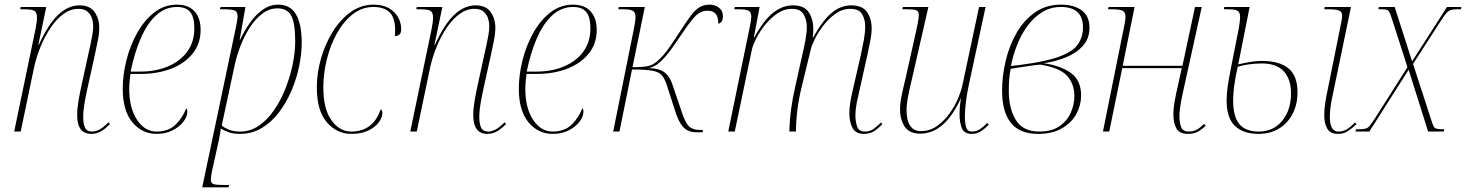

<svg xmlns="http://www.w3.org/2000/svg" viewBox="-20 -566 6307 826"><path d="M373 10Q312 10 312 -70Q312 -98 317.5 -131Q323 -164 331 -200L362 -342Q364 -351 368.5 -371Q373 -391 377 -414Q381 -437 381 -454Q381 -469 376 -486Q371 -503 357 -515.5Q343 -528 317 -528Q284 -528 254 -506.5Q224 -485 199 -448.5Q174 -412 155.5 -367.5Q137 -323 127 -278L69 0H41L133 -442Q135 -454 137 -466Q139 -478 139 -490Q139 -512 128.5 -519Q118 -526 84 -526H67L69 -536H179L145 -373H147Q188 -463 231 -503Q274 -543 322 -543Q367 -543 387 -514Q407 -485 407 -447Q407 -421 400.5 -389.5Q394 -358 388 -330L356 -185Q349 -153 343.5 -121.5Q338 -90 338 -62Q338 -33 346 -16.5Q354 0 377 0Q390 0 406.5 -8Q423 -16 447 -40L453 -32Q429 -8 410.5 1Q392 10 373 10Z M654 10Q591 10 549.5 -40Q508 -90 508 -185Q508 -242 523.5 -305Q539 -368 569 -422.5Q599 -477 642.5 -511.5Q686 -546 741 -546Q790 -546 816.5 -517.5Q843 -489 843 -437Q843 -377 808 -334.5Q773 -292 715 -270Q657 -248 586 -248H541Q540 -242 538 -221Q536 -200 536 -183Q536 -101 569.5 -50.5Q603 0 653 0Q705 0 735.5 -30Q766 -60 781 -100Q786 -96 786 -86Q786 -65 769.5 -43Q753 -21 723 -5.5Q693 10 654 10ZM583 -258Q650 -258 703 -280.5Q756 -303 786 -344.5Q816 -386 816 -444Q816 -493 798 -514.5Q780 -536 742 -536Q690 -536 651 -499.5Q612 -463 585 -400Q558 -337 542 -258Z M991 -430Q996 -453 999 -470Q1002 -487 1002 -497Q1002 -516 989 -521Q976 -526 943 -526H926L929 -536H1036L1011 -395H1013Q1032 -435 1056.5 -469.5Q1081 -504 1111.5 -525Q1142 -546 1177 -546Q1229 -546 1253.5 -504Q1278 -462 1278 -382Q1278 -337 1267.5 -284Q1257 -231 1235.5 -179.5Q1214 -128 1182 -85Q1150 -42 1107.5 -16Q1065 10 1011 10Q985 10 965.5 3.5Q946 -3 930 -13Q928 -1 926.5 10Q925 21 922 35L891 175Q887 197 887 207Q887 223 900 226.5Q913 230 948 230H966L963 240H850ZM1014 0Q1057 0 1094 -25.5Q1131 -51 1160 -93.5Q1189 -136 1209 -187.5Q1229 -239 1239.5 -291Q1250 -343 1250 -387Q1250 -470 1232 -500Q1214 -530 1174 -530Q1138 -530 1107.5 -506.5Q1077 -483 1053.5 -446Q1030 -409 1014 -367Q998 -325 990 -288L934 -26Q942 -18 962.5 -9Q983 0 1014 0Z M1492 10Q1429 10 1386 -40Q1343 -90 1343 -190Q1343 -252 1361 -314.5Q1379 -377 1411.5 -429.5Q1444 -482 1488.5 -514Q1533 -546 1588 -546Q1627 -546 1653.5 -530.5Q1680 -515 1693 -491Q1706 -467 1706 -441Q1706 -424 1698.5 -417.5Q1691 -411 1679 -411Q1679 -417 1679.5 -424Q1680 -431 1680 -438Q1679 -493 1654.5 -514.5Q1630 -536 1587 -536Q1538 -536 1498.5 -505.5Q1459 -475 1430.5 -424.5Q1402 -374 1386.5 -312.5Q1371 -251 1371 -190Q1371 -97 1406 -48.5Q1441 0 1491 0Q1585 0 1618 -96Q1620 -95 1622.5 -91Q1625 -87 1625 -82Q1625 -60 1609 -39Q1593 -18 1563.5 -4Q1534 10 1492 10Z M2077 10Q2016 10 2016 -70Q2016 -98 2021.5 -131Q2027 -164 2035 -200L2066 -342Q2068 -351 2072.5 -371Q2077 -391 2081 -414Q2085 -437 2085 -454Q2085 -469 2080 -486Q2075 -503 2061 -515.5Q2047 -528 2021 -528Q1988 -528 1958 -506.5Q1928 -485 1903 -448.5Q1878 -412 1859.5 -367.5Q1841 -323 1831 -278L1773 0H1745L1837 -442Q1839 -454 1841 -466Q1843 -478 1843 -490Q1843 -512 1832.5 -519Q1822 -526 1788 -526H1771L1773 -536H1883L1849 -373H1851Q1892 -463 1935 -503Q1978 -543 2026 -543Q2071 -543 2091 -514Q2111 -485 2111 -447Q2111 -421 2104.5 -389.5Q2098 -358 2092 -330L2060 -185Q2053 -153 2047.5 -121.5Q2042 -90 2042 -62Q2042 -33 2050 -16.5Q2058 0 2081 0Q2094 0 2110.5 -8Q2127 -16 2151 -40L2157 -32Q2133 -8 2114.5 1Q2096 10 2077 10Z M2358 10Q2295 10 2253.5 -40Q2212 -90 2212 -185Q2212 -242 2227.5 -305Q2243 -368 2273 -422.5Q2303 -477 2346.5 -511.5Q2390 -546 2445 -546Q2494 -546 2520.5 -517.5Q2547 -489 2547 -437Q2547 -377 2512 -334.5Q2477 -292 2419 -270Q2361 -248 2290 -248H2245Q2244 -242 2242 -221Q2240 -200 2240 -183Q2240 -101 2273.5 -50.5Q2307 0 2357 0Q2409 0 2439.5 -30Q2470 -60 2485 -100Q2490 -96 2490 -86Q2490 -65 2473.5 -43Q2457 -21 2427 -5.5Q2397 10 2358 10ZM2287 -258Q2354 -258 2407 -280.5Q2460 -303 2490 -344.5Q2520 -386 2520 -444Q2520 -493 2502 -514.5Q2484 -536 2446 -536Q2394 -536 2355 -499.5Q2316 -463 2289 -400Q2262 -337 2246 -258Z M2976 3Q2940 3 2919.5 -19Q2899 -41 2884 -90L2848 -202Q2839 -229 2826.5 -243Q2814 -257 2785.5 -262Q2757 -267 2699 -267L2645 0H2618L2707 -442Q2710 -458 2712 -470.5Q2714 -483 2714 -492Q2714 -514 2702 -520Q2690 -526 2662 -526H2640L2642 -536H2754L2701 -277Q2749 -277 2769 -282Q2789 -287 2804 -300Q2820 -313 2834.5 -329.5Q2849 -346 2866.5 -372Q2884 -398 2911 -439Q2935 -476 2953 -500Q2971 -524 2989.5 -535Q3008 -546 3033 -546Q3056 -546 3073 -533Q3090 -520 3090 -496Q3090 -480 3083.5 -472.5Q3077 -465 3070 -464Q3070 -495 3058 -507.5Q3046 -520 3025 -520Q3007 -520 2993 -513Q2979 -506 2962 -486.5Q2945 -467 2919 -428Q2895 -393 2871.5 -359.5Q2848 -326 2823 -302Q2798 -278 2771 -273Q2819 -272 2841.5 -252.5Q2864 -233 2875 -196L2910 -93Q2927 -39 2943.5 -23Q2960 -7 2990 -7H3004L3003 3Z M3697 10Q3661 10 3647.5 -16Q3634 -42 3634 -78Q3634 -102 3638.5 -128.5Q3643 -155 3648 -176L3684 -332Q3691 -364 3696.5 -395Q3702 -426 3702 -453Q3702 -483 3688.5 -505.5Q3675 -528 3638 -528Q3604 -528 3574.5 -507Q3545 -486 3522 -456Q3499 -426 3485 -397Q3471 -368 3468 -353L3430 -197Q3417 -144 3411 -97.5Q3405 -51 3404 0H3376Q3377 -50 3383.5 -97.5Q3390 -145 3402 -197L3432 -332Q3440 -366 3445.5 -396Q3451 -426 3451 -452Q3451 -479 3437.5 -503.5Q3424 -528 3386 -528Q3353 -528 3324 -508Q3295 -488 3271.5 -459Q3248 -430 3233.5 -401Q3219 -372 3215 -354L3141 0H3113L3207 -457Q3212 -483 3212 -494Q3212 -514 3200.5 -520Q3189 -526 3157 -526H3139L3141 -536H3248L3223 -405H3225Q3266 -480 3306.5 -511.5Q3347 -543 3391 -543Q3440 -543 3459.5 -513Q3479 -483 3479 -441Q3479 -424 3476 -405H3478Q3521 -481 3559.5 -512Q3598 -543 3642 -543Q3691 -543 3710.5 -513.5Q3730 -484 3730 -444Q3730 -419 3723.5 -388Q3717 -357 3712 -332L3666 -125Q3664 -115 3662 -99.5Q3660 -84 3660 -69Q3660 -43 3667.5 -21.5Q3675 0 3700 0Q3721 0 3736 -10Q3751 -20 3770 -39L3776 -32Q3756 -11 3738.5 -0.5Q3721 10 3697 10Z M4160 10Q4129 10 4118.5 -13.5Q4108 -37 4108 -77Q4108 -87 4109 -101.5Q4110 -116 4114 -142H4113Q4044 9 3939 9Q3892 9 3872 -21.5Q3852 -52 3852 -96Q3852 -122 3860 -160Q3868 -198 3876 -230L3917 -413Q3923 -438 3928 -464Q3933 -490 3933 -501Q3933 -517 3923 -521.5Q3913 -526 3881 -526H3862L3864 -536H3974L3904 -230Q3896 -197 3888 -157.5Q3880 -118 3880 -94Q3880 -2 3942 -2Q3980 -2 4010.5 -23.5Q4041 -45 4064 -76.5Q4087 -108 4100.5 -140Q4114 -172 4119 -193L4192 -536H4220L4148 -201Q4141 -169 4136 -132Q4131 -95 4131 -65Q4131 -37 4136.5 -18.5Q4142 0 4161 0Q4181 0 4197 -11Q4213 -22 4227 -37L4234 -30Q4220 -15 4202 -2.5Q4184 10 4160 10Z M4445 10Q4367 10 4329 -37.5Q4291 -85 4291 -176Q4291 -237 4306 -302Q4321 -367 4352 -422Q4383 -477 4431 -511.5Q4479 -546 4544 -546Q4600 -546 4633.5 -521.5Q4667 -497 4667 -447Q4667 -400 4638.5 -368.5Q4610 -337 4565 -319Q4520 -301 4470 -294Q4542 -284 4586.5 -252.5Q4631 -221 4631 -155Q4631 -114 4611 -76.5Q4591 -39 4549.5 -14.5Q4508 10 4445 10ZM4378 -288Q4485 -302 4541.5 -324Q4598 -346 4618.5 -377Q4639 -408 4639 -448Q4639 -536 4544 -536Q4500 -536 4464 -514Q4428 -492 4401 -455.5Q4374 -419 4356 -373.5Q4338 -328 4329 -282ZM4451 0Q4505 0 4538 -23Q4571 -46 4586.5 -81Q4602 -116 4602 -153Q4602 -204 4571.5 -239Q4541 -274 4456 -288Q4428 -286 4392.5 -280Q4357 -274 4328 -270Q4324 -251 4322 -228.5Q4320 -206 4320 -173Q4320 -99 4350.5 -49.5Q4381 0 4451 0Z M5090 10Q5054 10 5041 -13.5Q5028 -37 5028 -72Q5028 -101 5034 -133.5Q5040 -166 5048 -200L5064 -273H4808L4752 0H4725L4818 -462Q4820 -472 4821 -480Q4822 -488 4822 -494Q4822 -513 4810 -519.5Q4798 -526 4766 -526H4747L4749 -536H4861L4810 -283H5067L5121 -536H5150L5076 -200Q5067 -161 5060.5 -126Q5054 -91 5054 -67Q5054 -36 5062 -18Q5070 0 5093 0Q5114 0 5128.5 -8Q5143 -16 5160 -33L5167 -25Q5149 -8 5132 1Q5115 10 5090 10Z M5395 10Q5329 10 5293 -24Q5257 -58 5257 -134Q5257 -162 5261.5 -193Q5266 -224 5271.5 -251.5Q5277 -279 5280 -296L5309 -442Q5315 -476 5315 -492Q5315 -514 5303.5 -520Q5292 -526 5262 -526H5245L5247 -536H5356L5307 -289Q5327 -294 5355 -299Q5383 -304 5408 -304Q5484 -304 5523 -272Q5562 -240 5562 -169Q5562 -117 5541 -76.5Q5520 -36 5482.5 -13Q5445 10 5395 10ZM5395 0Q5458 0 5496 -46Q5534 -92 5534 -165Q5534 -225 5503 -259Q5472 -293 5408 -293Q5380 -293 5352 -289Q5324 -285 5305 -279Q5294 -232 5289.5 -195.5Q5285 -159 5285 -136Q5285 -64 5312 -32Q5339 0 5395 0ZM5736 10Q5703 10 5690 -12.5Q5677 -35 5677 -70Q5677 -96 5681.5 -125Q5686 -154 5692 -181L5752 -479Q5753 -485 5753.5 -490Q5754 -495 5754 -499Q5754 -514 5742 -520Q5730 -526 5696 -526H5677L5679 -536H5792L5708 -131Q5704 -108 5702.5 -92Q5701 -76 5701 -64Q5701 0 5738 0Q5758 0 5774.5 -10Q5791 -20 5809 -39L5816 -32Q5796 -13 5778 -1.5Q5760 10 5736 10Z M5811 0 5814 -10H5828Q5846 -10 5856 -13Q5866 -16 5874.5 -27Q5883 -38 5898 -61L6035 -277L5972 -473Q5964 -498 5959.5 -509Q5955 -520 5948 -523Q5941 -526 5928 -526H5910L5912 -536H5980L6055 -302L6205 -536H6267L6265 -526H6248Q6232 -526 6222.5 -523.5Q6213 -521 6203 -510Q6193 -499 6177 -474L6059 -291L6137 -51Q6145 -24 6151.5 -17Q6158 -10 6185 -10H6194L6191 0H6124L6040 -266L5871 0Z"/></svg>

Font: Noto Serif Display SemiCondensed Thin
Style: Italic
Weight: 100
Width: 4
Italic angle: -12°
Designer: Monotype Design Team
Foundry: Monotype Imaging Inc.
Version: Version 2.009